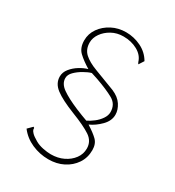

<svg xmlns="http://www.w3.org/2000/svg" viewBox="-174 -773 848 929"><g transform="rotate(30 250.0 -308.5)"><path d="M238 52Q189 52 145 32.5Q101 13 73 -24L98 -49Q104 -46 103.5 -43Q103 -40 104.5 -34.5Q106 -29 115 -19.5Q124 -10 148 4Q167 15 192 20Q217 25 236 25Q275 25 306 10Q337 -5 355.5 -30Q374 -55 374 -86Q374 -127 338.5 -150.5Q303 -174 231 -202Q155 -232 120.5 -258.5Q86 -285 86 -323Q86 -347 102.5 -367.5Q119 -388 142.5 -402.5Q166 -417 188 -423Q150 -446 125.5 -469Q101 -492 101 -534Q101 -571 122.5 -601.5Q144 -632 179.5 -650.5Q215 -669 258 -669Q302 -669 342 -649.5Q382 -630 404 -592L386 -564Q383 -566 380 -574Q370 -607 335.5 -626Q301 -645 257 -645Q221 -645 192 -629Q163 -613 146 -588.5Q129 -564 129 -538Q129 -500 153.5 -477.5Q178 -455 225 -437.5Q272 -420 339 -394Q377 -378 394.5 -351Q412 -324 412 -297Q412 -263 384 -234.5Q356 -206 323 -191Q360 -168 380.5 -148Q401 -128 401 -93Q401 -50 379 -17.5Q357 15 320.5 33.5Q284 52 238 52ZM304 -202Q321 -210 340 -224.5Q359 -239 372 -258Q385 -277 385 -296Q385 -340 348 -360.5Q311 -381 249 -403L212 -415Q194 -410 170.5 -396.5Q147 -383 130 -366Q113 -349 113 -330Q113 -299 145.5 -276Q178 -253 237 -228Q257 -220 273 -213.5Q289 -207 304 -202Z"/></g></svg>

Font: Inconsolata ExtraLight
Style: Regular
Weight: 200
Monospace: yes
Designer: Raph Levien, Cyreal, Brenton Simpson
Foundry: Raph Levien, Cyreal, Google
Version: Version 3.001; ttfautohint (v1.8.2.53-6de2)